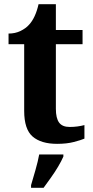

<svg xmlns="http://www.w3.org/2000/svg" viewBox="-20 -680 445 921"><path d="M254 10Q177 10 136.5 -25Q96 -60 96 -148V-468H21V-519Q53 -519 78.5 -531.5Q104 -544 119 -561Q150 -594 165 -660H248V-536H376V-468H248V-158Q248 -113 263.5 -92Q279 -71 314 -71Q334 -71 352 -73.5Q370 -76 385 -80V-15Q369 -8 334.5 1Q300 10 254 10ZM129 208Q138 178 150 136Q162 94 168 61H284V71Q275 92 259 119Q243 146 224 172.5Q205 199 189 221H129Z"/></svg>

Font: Noto Serif Ethiopic
Style: Bold
Weight: 700
Designer: Monotype Design Team
Foundry: Monotype Imaging Inc.
Version: Version 2.102; ttfautohint (v1.8.4.7-5d5b)